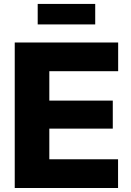

<svg xmlns="http://www.w3.org/2000/svg" viewBox="-20 -940 653 960"><path d="M53.7 0V-727.5H570.8V-584H226.6V-437H543.9V-296.9H226.6V-143.6H570.3V0ZM456.1 -920.4V-817.9H168.5V-920.4Z"/></svg>

Font: Inter 20pt ExtraBold
Style: Regular
Weight: 800
Version: Version 4.001;git-66647c0bb